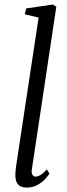

<svg xmlns="http://www.w3.org/2000/svg" viewBox="-20 -838 305 868"><path d="M124 -72Q121.5 -56 126.8 -47.8Q132 -39.5 140 -39.5Q150 -39.5 162.5 -46.5Q175 -53.5 192 -72.5L203.5 -53Q197.5 -43 183.5 -28Q169.5 -13 148.8 -1.5Q128 10 101.5 10Q84.5 10 72.8 4.2Q61 -1.5 55 -14.8Q49 -28 49.5 -49.5Q49.5 -53.5 50 -60.5Q50.5 -67.5 51.5 -75.8Q52.5 -84 53.5 -91.5L154.5 -758.5L92 -773.5L98.5 -800L219.5 -817.5L234.5 -807Z"/></svg>

Font: Merriweather 60pt Light
Style: Italic
Weight: 300
Italic angle: -7.8°
Version: Version 2.101